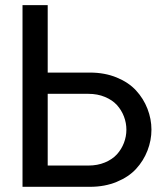

<svg xmlns="http://www.w3.org/2000/svg" viewBox="-20 -720 642 741"><path d="M164.1 -439.9H327.1Q384.3 -439.9 430.4 -420.9Q476.6 -401.9 505.1 -370.8Q533.7 -339.8 549.1 -300.3Q564.5 -260.7 564.5 -219.5Q564.5 -178.2 549.1 -138.7Q533.7 -99.1 505.1 -68.1Q476.6 -37.1 430.4 -18.1Q384.3 1 327.1 1H66.9V-700.2H164.1ZM320.8 -357.9H164.1V-81.1H320.8Q356.4 -81.1 385 -93Q413.6 -105 431.2 -124.3Q448.7 -143.6 458.3 -168.5Q467.8 -193.4 467.8 -219.5Q467.8 -245.6 458.3 -270.5Q448.7 -295.4 431.2 -314.7Q413.6 -334 385 -345.9Q356.4 -357.9 320.8 -357.9Z"/></svg>

Font: LT Superior Med
Style: Regular
Weight: 500
Designer: Daniel Lyons
Foundry: LyonsType
Version: Version 1.000